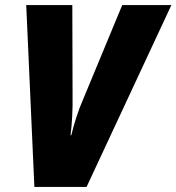

<svg xmlns="http://www.w3.org/2000/svg" viewBox="-20 -734 693 754"><path d="M115 0H320L653 -714H460L304 -338C288 -302 271 -249 260 -203H257C263 -248 266 -309 265 -356L264 -714H83Z"/></svg>

Font: Noto Sans UI SemiCondensed Black
Style: Italic
Weight: 900
Width: 4
Italic angle: -372°
Designer: Monotype Design Team
Foundry: Monotype Imaging Inc.
Version: Version 1.901